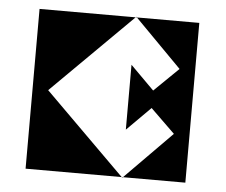

<svg xmlns="http://www.w3.org/2000/svg" viewBox="-43 -934 722 613"><g transform="rotate(5 318.0 -628.0)"><path d="M110 -628 370 -886 522 -732 444 -656 368 -732V-524L444 -600L522 -524L370 -370L110 -628ZM60 -884V-372H572V-884Z"/></g></svg>

Font: El Pececito
Style: Regular
Weight: 400
Designer: deFharo
Foundry: deFharo
Version: El Pececito Version 1.000